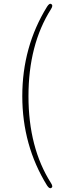

<svg xmlns="http://www.w3.org/2000/svg" viewBox="-20 -819 339 1025"><path d="M254 184Q244 191 231 171Q99 -43 99 -306Q99 -569 231 -783Q244 -804 254 -797Q265 -790 252 -770Q132 -580 132 -305.5Q132 -31 252 158Q265 178 254 184Z"/></svg>

Font: Resource Han Rounded JP ExtraLight
Style: Regular
Weight: 250
Designer: Cyano Hao (round all glyphs); Ryoko NISHIZUKA 西塚涼子 (kana, bopomofo & ideographs); Paul D. Hunt (Latin, Greek & Cyrillic)
Foundry: Cyano Hao
Version: 0.990